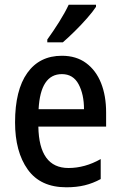

<svg xmlns="http://www.w3.org/2000/svg" viewBox="-20 -786 512 816"><path d="M243 -549Q304 -549 346 -518Q388 -487 409.5 -433Q431 -379 431 -308V-248H143Q146 -72 271 -72Q341 -72 408 -110V-25Q375 -7 340 1.5Q305 10 262 10Q152 10 98 -65.5Q44 -141 44 -266Q44 -403 96 -476Q148 -549 243 -549ZM243 -471Q152 -471 144 -322H337Q337 -385 314 -428Q291 -471 243 -471ZM388 -757Q375 -737 350 -708.5Q325 -680 297 -652.5Q269 -625 247 -606H181V-618Q207 -654 231.5 -693Q256 -732 272 -766H388Z"/></svg>

Font: Noto Sans Ethiopic Condensed Medium
Style: Regular
Weight: 500
Width: 3
Designer: Monotype Design Team
Foundry: Monotype Imaging Inc.
Version: Version 2.102; ttfautohint (v1.8.4.7-5d5b)